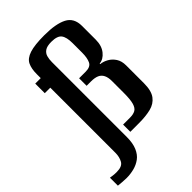

<svg xmlns="http://www.w3.org/2000/svg" viewBox="-276 -711 938 938"><g transform="rotate(-45 193.5 -242.0)"><path d="M15 147Q4 147 -14.5 145.5Q-33 144 -41 143V88Q-37 89 -34 89Q-31 89 -27 90Q-22 91 -14.5 91.5Q-7 92 3 92Q40 92 52 71Q64 50 64 21V-429H26V-495H64V-522Q64 -560 75.5 -584Q87 -608 122 -619.5Q157 -631 225 -631Q304 -631 345.5 -609.5Q387 -588 387 -533V-438Q387 -396 366 -370Q345 -344 318 -342V-338Q338 -336 357.5 -325Q377 -314 390 -294Q403 -274 403 -244V-121Q403 -69 383.5 -43Q364 -17 329.5 -8.5Q295 0 248 0H188V-50H236Q259 -50 273 -58Q287 -66 293.5 -89Q300 -112 300 -158V-239Q300 -264 292 -280Q284 -296 268 -303Q252 -310 226 -310H196V-362H242Q275 -362 285 -383Q295 -404 295 -440V-506Q295 -547 281 -565.5Q267 -584 226 -584Q196 -584 181.5 -574Q167 -564 162.5 -547.5Q158 -531 158 -512V6Q158 48 146 76Q134 104 113.5 119Q93 134 67.5 140.5Q42 147 15 147Z"/></g></svg>

Font: Alumni Sans Thin SemiBold
Style: Regular
Weight: 600
Version: Version 1.018